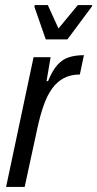

<svg xmlns="http://www.w3.org/2000/svg" viewBox="-20 -735 383 755"><path d="M4 0 112 -510H179L163 -416H169Q186 -458 206 -480Q226 -502 251.5 -510Q277 -518 310 -518L294 -442Q258 -442 231.5 -428Q205 -414 185.5 -387.5Q166 -361 152 -321.5Q138 -282 127 -231L77 0ZM160 -580 115 -709 117 -715H168L210 -623L286 -715H343L341 -709L245 -580Z"/></svg>

Font: Saira Condensed
Style: Italic
Weight: 400
Width: 3
Italic angle: -12°
Designer: Hector Gatti with collaboration of the Omnibus-Type team
Foundry: Omnibus-Type
Version: Version 1.100